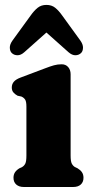

<svg xmlns="http://www.w3.org/2000/svg" viewBox="-20 -747 377 767"><path d="M262.1 -450.2V-125.8Q262.1 -102.9 266.6 -93.8Q271.2 -84.7 279.1 -79.8L289.7 -74.8Q301.1 -68 307.3 -59Q313.5 -50 313.5 -36.8Q313.5 -19.6 302.6 -9.8Q291.8 0 272.5 0H74.9Q56.1 0 45 -9.8Q33.9 -19.6 33.9 -36.8Q33.9 -50 40.1 -59Q46.3 -68 57.7 -74.8L68.5 -79.8Q76.8 -84.7 81.2 -93.8Q85.5 -102.9 85.5 -125.8V-321.4Q85.5 -341.8 80.1 -349.6Q74.6 -357.4 65.3 -361.4L50.3 -364.6Q40 -370.2 33.6 -377.7Q27.1 -385.2 27.1 -397.4Q27.1 -411.2 35.6 -420.8Q44 -430.4 62.3 -437.2L159.7 -473.9Q181.2 -482.2 195.7 -486.2Q210.2 -490.2 226.3 -490.2Q242.7 -490.2 252.4 -479Q262.1 -467.8 262.1 -450.2ZM200.2 -648H130.6L253.5 -538.6Q267.9 -526 281.4 -526.3Q295 -526.5 303.9 -535.3Q311.2 -542.5 311.6 -556.1Q312 -569.7 300.5 -585.7L229.3 -683.9Q214.7 -704.6 200.5 -716Q186.3 -727.4 165.5 -727.4Q144.8 -727.4 130.5 -716Q116.2 -704.6 101.6 -683.9L30.3 -585.7Q18.8 -569.7 19.2 -556.1Q19.7 -542.5 26.9 -535.3Q35.9 -526.5 49.6 -526.3Q63.3 -526 77.3 -538.6Z"/></svg>

Font: Fraunces SuperSoft Wonky
Style: Regular
Weight: 900
Version: Version 1.000;[b76b70a41]